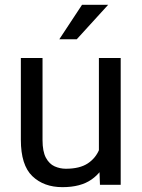

<svg xmlns="http://www.w3.org/2000/svg" viewBox="-20 -770 591 800"><path d="M392.1 -122.1V-528.3H482.9V0H396.5ZM409.2 -233.4 446.8 -234.4Q446.8 -164.1 426.8 -108.9Q406.7 -53.7 361.3 -22Q315.9 9.8 240.2 9.8Q162.6 9.8 114.7 -36.1Q66.9 -82 66.9 -187.5V-528.3H157.2V-186.5Q157.2 -139.2 171.1 -113Q185.1 -86.9 207.5 -76.9Q230 -66.9 254.4 -66.9Q312 -66.9 345.7 -89.1Q379.4 -111.3 394.3 -149.2Q409.2 -187 409.2 -233.4ZM227.1 -606.4 321.8 -750H430.7L299.8 -606.4Z"/></svg>

Font: Vazirmatn
Style: Regular
Weight: 400
Designer: Saber Rastikerdar
Foundry: Saber Rastikerdar
Version: Version 33.003;September 2, 2022;FontCreator 14.0.0.2862 64-